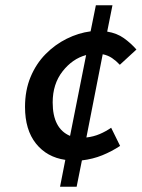

<svg xmlns="http://www.w3.org/2000/svg" viewBox="-20 -693 538 729"><path d="M208 16 228 -86Q158 -96 116.5 -148Q75 -200 75 -287Q75 -350 96 -400.5Q117 -451 153 -487.5Q189 -524 233.5 -546Q278 -568 324 -574L344 -673H407L387 -573Q424 -567 450.5 -548Q477 -529 498 -505L435 -447Q421 -462 405.5 -472.5Q390 -483 370 -487L308 -171Q335 -174 358.5 -184Q382 -194 402 -208L436 -139Q404 -118 368.5 -103.5Q333 -89 291 -84L271 16ZM180 -304Q180 -205 246 -177L307 -484Q255 -470 217.5 -422Q180 -374 180 -304Z"/></svg>

Font: Source Sans 3 Semibold
Style: Italic
Weight: 600
Italic angle: -11°
Designer: Paul D. Hunt
Foundry: Adobe
Version: Version 3.052;hotconv 1.1.0;makeotfexe 2.6.0